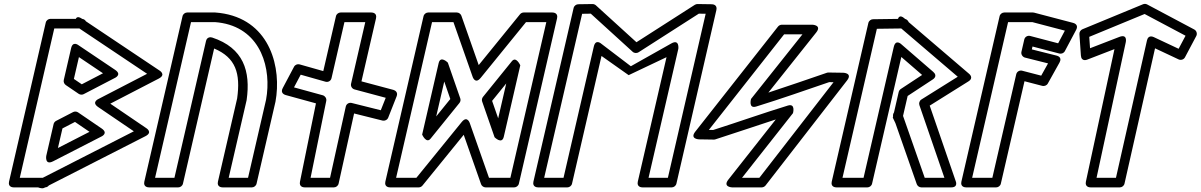

<svg xmlns="http://www.w3.org/2000/svg" viewBox="-20 -950 6247 999"><path d="M178.3 25.1C188.1 29.1 202.2 31.4 208.7 28.1L214.7 25C220.9 24.8 228.7 22.1 234.3 14.9L736.7 -241.4C777.9 -262.5 739.4 -284.4 739.4 -284.4L553.9 -410.6L806 -541.1C847.1 -562.4 808.4 -584.1 808.4 -584.1L427 -839.2C423.5 -844.9 418.8 -850.1 407.2 -852L404.8 -853.6C379.9 -870.3 375 -852.2 374.7 -852H242.5C231.7 -852 220.8 -844.2 218.1 -832.6L27.2 -5.6C20.6 23 45.4 25 51.5 25ZM202.4 -24.9 83 -25 262.4 -802H389.5C390.6 -802 392.5 -802.2 392.5 -802.2L745.4 -566L493.6 -435.7C493.6 -435.7 453 -418.8 491.1 -392.8L676.4 -266.8L203.7 -25.5C202.8 -25.1 203.7 -25.6 202.4 -24.9ZM360.5 -366.9 271.8 -321C265.2 -317.6 260.4 -311.1 258.9 -304.4L220.6 -138.7C220.6 -138.7 212.1 -88.1 256.4 -110.8L505.9 -238.8C505.9 -238.8 546.7 -255.7 508.6 -281.7L386.1 -365.3C378.4 -370.6 367.8 -370.7 360.5 -366.9ZM370.2 -315.6 445.7 -264.1 281.4 -179.9 305 -281.9ZM578.8 -586.7 388.4 -714.7C388.4 -714.7 359.1 -738.4 350.1 -699.5L311.8 -533.8C309.5 -523.7 314.1 -513 322.2 -507.5L389.7 -461.6C397.5 -456.4 408 -456.3 415.3 -460.1L576.4 -543.8C576.4 -543.8 617.2 -560.9 578.8 -586.7ZM515.9 -568.7 405.5 -511.4 364.4 -539.3 390.7 -652.9Z M887.6 -25H786.9L973.9 -835H1097.9C1112.2 -833.9 1124.1 -832.4 1136.6 -830.1C1340.3 -793.1 1393.6 -590.5 1364.4 -431.3L1270.6 -25H1169.9L1262.9 -427.6C1263 -428.2 1263.2 -429.2 1263.3 -429.7C1284.7 -579.9 1247 -700.8 1084.1 -754.7C1073.9 -758.1 1056.5 -756.7 1051.9 -736.6ZM907.5 25C918.3 25 929.2 17.2 931.9 5.6L1094.2 -697.6C1206.8 -650 1232.1 -568.2 1213.9 -437.8L1114.1 -5.6C1107.5 23 1132.4 25 1138.5 25H1290.5C1301.3 25 1312.2 17.2 1314.9 5.6L1413.4 -421.1C1445.4 -594.5 1388.3 -834.5 1146.6 -879.1C1132 -881.8 1116.8 -883.7 1101 -884.9C1099.9 -885 1099.6 -885 1098.8 -885H954C943.3 -885 932.3 -877.2 929.7 -865.6L731.1 -5.6C724.5 23 749.4 25 755.5 25Z M1961.3 -376.4 1809.6 -414.3C1796.6 -417.5 1782.3 -410 1779.1 -395.4L1697.3 -25H1596L1677.6 -425.1C1680.3 -438.6 1670.7 -451.1 1659.7 -454.2L1509.7 -495.4L1544.6 -561.4L1673.7 -524.8C1686.3 -521.3 1701.3 -527.8 1704.9 -543.3L1772.2 -835H1880.6L1806.6 -514.4C1803.5 -501.2 1812.1 -488 1824.5 -484.7L1987 -441.2ZM1970.5 -322.6C1980.8 -320 1994.9 -325.3 1999.8 -337.6L2043.8 -449C2051.8 -469.1 2037 -479.6 2027 -482.3L1860.7 -526.7L1936.4 -854.4C1943 -883 1918.1 -885 1912 -885H1752.3C1741.6 -885 1730.6 -877.2 1728 -865.6L1662.1 -580.1L1538.8 -615C1527.9 -618.1 1515.4 -613.1 1509.9 -602.7L1450.9 -491.3C1437.3 -465.7 1460.3 -457.2 1466.3 -455.5L1623.9 -412.2L1540.9 -5C1535.2 22.7 1558.7 25 1565.4 25H1717.4C1728.4 25 1739.2 16.9 1741.8 5.4L1822.4 -359.6Z M2601.3 -238.6 2687.1 -610.2C2687.1 -610.2 2665.5 -659 2643.3 -631.5L2492.9 -445.7C2487.5 -439 2486 -429.7 2488.7 -421.8L2553.3 -236C2553.3 -236 2591.6 -196.8 2601.3 -238.6ZM2572.1 -334.3 2540.5 -425.1 2614 -515.8ZM2262.3 -621.4 2176.5 -249.8C2176.5 -249.8 2198 -201 2220.3 -228.5L2370.6 -414.3C2376.1 -421 2377.6 -430.3 2374.8 -438.2L2310.2 -624C2310.2 -624 2271.9 -663.2 2262.3 -621.4ZM2291.5 -525.7 2323 -434.9 2249.6 -344.2ZM2382.1 -314.8 2146.6 -25H2041L2228 -835H2339.3L2438.4 -552.6C2438.4 -552.6 2451.2 -508.1 2481.4 -545.2L2717 -835H2822.6L2635.6 -25H2524.3L2425.1 -307.4C2425.1 -307.4 2412.3 -351.9 2382.1 -314.8ZM2392.8 -248.6 2483 8.3C2485.9 16.8 2495.5 25 2506.5 25H2655.4C2666.2 25 2677.1 17.2 2679.8 5.6L2878.4 -854.4C2885 -883 2860.1 -885 2854 -885H2705.1C2697.8 -885 2690.4 -881.6 2685.7 -875.8L2470.8 -611.4L2380.6 -868.3C2377.6 -876.8 2368.1 -885 2357 -885H2208.1C2197.3 -885 2186.4 -877.2 2183.7 -865.6L1985.2 -5.6C1978.6 23 2003.4 25 2009.6 25H2158.5C2165.8 25 2173.1 21.6 2177.9 15.8Z M3251 -559 3448 -652.5 3298.7 -5.6C3292.1 23 3316.9 25 3323 25H3475C3485.8 25 3496.7 17.1 3499.4 5.6L3707.3 -897.3C3713.8 -925.2 3689.8 -927.8 3683.4 -927.9L3609.4 -929C3605.4 -929.1 3599.7 -927.7 3595.5 -925.1L3291.5 -730.3L3080.3 -922.5C3076.6 -925.9 3069.5 -929.1 3063 -929L2988.5 -927.9C2978.3 -927.7 2967.2 -920.1 2964.6 -908.5L2755.6 -5.6C2749 23 2773.9 25 2780 25H2932C2942.7 25 2953.7 17.2 2956.3 5.6L3109.7 -658.8ZM3262.4 -605.4 3109.2 -722C3109.2 -722 3079.4 -749.8 3069.7 -707.8L2912.1 -25H2811.4L3008.9 -878.2L3053.9 -878.9L3272 -680.4C3280.8 -672.5 3294.3 -672.7 3302.3 -677.9L3616.1 -878.9L3651.7 -878.4L3455.1 -25H3354.5L3509.5 -696.5C3509.5 -696.5 3516 -748.2 3472.9 -723.9Z M3668.3 -274.1 4059.9 -771.4H4155.3L3887.7 -435.2C3887.7 -435.2 3872.9 -382.9 3914.6 -395.7C4044.3 -435.7 4170.1 -480.3 4294.2 -522.6L4317 -522.3L3931.1 -25H3840.9L4106 -361.3C4106 -361.3 4120.8 -413.5 4079.1 -400.7C3948.8 -360.6 3824.4 -316.3 3690.8 -273.7ZM3597.8 -265.3C3567.3 -226.5 3617 -224.9 3617 -224.9L3694.2 -223.7C3696.7 -223.6 3700.1 -224.1 3702.8 -225.1C3703.8 -225.4 3703 -225.1 3704 -225.5C3812.1 -259.9 3914.1 -295.4 4016.5 -328.5L3769.7 -15.5C3739.1 23.4 3789.4 25 3789.4 25H3943.4C3949.6 25 3958.2 21.6 3963.1 15.3L4387.2 -531.2C4417.4 -570.1 4367.8 -571.5 4367.8 -571.5L4290.6 -572.7C4288.2 -572.7 4284.8 -572.3 4282 -571.3L4280.6 -570.8C4179.4 -536.4 4081.1 -501.7 3977.9 -468.2L4226.7 -780.8C4257.6 -819.6 4207.2 -821.4 4207.2 -821.4H4047.7C4041.6 -821.4 4033 -818.1 4028.1 -811.8Z M4625.3 -338 4639 -309.1 4750.1 8.3C4753.1 16.8 4762.6 25 4773.7 25H4928.9C4967.5 25 4952.5 -8.1 4952.5 -8.1L4817.4 -400.4L5018.7 -526.4C5048.7 -545.1 5023.2 -565.3 5021.7 -566.5L4707.8 -835.1C4705.9 -840.7 4699.1 -849.4 4689.3 -851.6L4687.7 -853C4658.6 -879.7 4652.5 -851.7 4652.5 -851.7L4522.2 -849.9C4511.9 -849.8 4500.9 -842.1 4498.2 -830.5L4307.8 -5.6C4301.2 23 4326 25 4332.1 25H4493.1C4503.9 25 4514.8 17.2 4517.5 5.6L4669.7 -653.6L4777.9 -560L4666.8 -486.9C4662.5 -484.1 4657.6 -478.1 4656.1 -471.7L4631.5 -364.8C4627.9 -360 4625.3 -352.3 4626.8 -344.6ZM4763.7 -403 4893.8 -25H4791.4L4679.5 -344.5C4678.9 -346.2 4678.6 -346.9 4678.6 -346.9L4702.6 -450.7L4833 -536.4C4835.3 -537.9 4861.4 -553.9 4835.6 -576.2L4671 -718.6C4671 -718.6 4640.6 -749.9 4630.3 -705.3L4473.2 -25H4363.6L4542.5 -800.2L4669.4 -801.9C4766.8 -718.6 4865.5 -634.3 4963.3 -550.7L4774.1 -432.3C4764 -426 4760.2 -413.1 4763.7 -403Z M5485.7 -724.7 5340.1 -762.9C5327.2 -766.3 5312.7 -758.9 5309.4 -744.3L5294.6 -680.3C5291.4 -666.3 5301.6 -653.3 5312.9 -650.4L5433.1 -620.2L5397.5 -556.4L5298.3 -582.1C5285.4 -585.5 5271 -578 5267.6 -563.6L5143.3 -25H5038.2L5225.2 -835H5351.1L5520.6 -790.6ZM5492.1 -671.4C5502.4 -668.7 5515 -673.4 5520.5 -683.8L5579.5 -795C5593.4 -821.2 5569.6 -829.4 5563.8 -830.9L5360.6 -884.2C5359 -884.6 5356.4 -885 5354.3 -885H5205.3C5194.6 -885 5183.6 -877.2 5181 -865.6L4982.4 -5.6C4975.8 23 5000.7 25 5006.8 25H5163.2C5173.9 25 5184.9 17.2 5187.5 5.6L5310.6 -527.3L5403.6 -503.1C5413.2 -500.7 5426 -504.8 5431.8 -515.2L5492.7 -624.4C5509 -653.6 5479.9 -660 5476.9 -660.8L5348.8 -693L5352.3 -708Z M5947.9 -740 5786.5 -25H5685.5L5837.3 -729.2C5837.3 -729.2 5848.9 -775.2 5803.8 -757.8L5651.6 -699L5647.5 -758.3L5935.6 -877.2L6148.5 -764.1L6112.5 -696.2L5982.9 -757.1C5977.2 -759.8 5954.3 -768.2 5947.9 -740ZM5989.8 -698.6 6112.8 -640.8C6123.8 -635.6 6139.1 -639.7 6145.5 -651.7L6204.4 -762.7C6210.3 -773.7 6206.6 -789.8 6194 -796.5L5948.7 -926.9C5942.4 -930.2 5934.3 -930.8 5927.4 -927.9L5611.7 -797.6C5603 -794 5595.6 -783.9 5596.3 -772.8L5604 -661.7C5606.4 -626.6 5636 -639.4 5637.9 -640.1L5778.7 -694.5L5630.1 -5.3C5624 22.8 5648.1 25 5654.5 25H5806.5C5817.4 25 5828.3 17 5830.9 5.5Z"/></svg>

Font: Stormning Aesir
Style: Bold
Weight: 400
Designer: Robert Jablonski, Mew Too
Foundry: Cannot Into Space Fonts
Version: Version 0.90